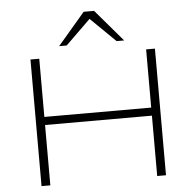

<svg xmlns="http://www.w3.org/2000/svg" viewBox="-61 -1004 1069 1065"><g transform="rotate(-5 473.5 -471.5)"><path d="M127 0V-705H176V-381H771V-705H820V0H771V-336H176V0ZM292 -765 444 -943H502L654 -765H612L473 -901L334 -765Z"/></g></svg>

Font: Nunito Sans 10pt Expanded ExtraLight
Style: Regular
Weight: 250
Width: 7
Designer: Vernon Adams
Foundry: Vernon Adams
Version: Version 3.101;gftools[0.9.27]